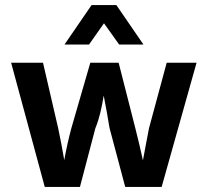

<svg xmlns="http://www.w3.org/2000/svg" viewBox="-20 -739 818 759"><path d="M296 0 357 -232C374 -274 382 -314 390 -361C399 -316 406 -275 413 -233L475 0H619L757 -491H639L569 -232C561 -189 553 -150 545 -105C536 -146 526 -190 515 -232L449 -491H337L262 -232C251 -191 242 -150 234 -106C227 -147 219 -190 210 -232L150 -491H24L157 0ZM332 -563 391 -647 451 -563H547L440 -719H342L235 -563Z"/></svg>

Font: Falling Sky
Style: Med
Weight: 500
Designer: Paul D. Hunt
Foundry: Adobe Systems Incorporated
Version: Version 1.02